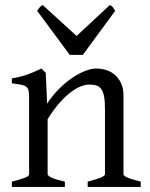

<svg xmlns="http://www.w3.org/2000/svg" viewBox="-20 -740 592 760"><path d="M327.1 0V-21Q362.3 -30.3 378.9 -37.1Q395.5 -43.9 395.5 -50.8V-309.1Q395.5 -338.9 392.1 -357.4Q388.7 -376 381.3 -386.7Q374 -397.5 362.1 -401.4Q350.1 -405.3 333 -405.3Q317.9 -405.3 299.3 -397.9Q280.8 -390.6 259.5 -374.5Q238.3 -358.4 215.1 -332.3Q191.9 -306.2 168.5 -268.1V-50.8Q168.5 -43.5 186.8 -35.6Q205.1 -27.8 236.8 -21V0H26.9V-21Q59.1 -29.3 77.1 -35.9Q95.2 -42.5 95.2 -50.8V-347.2Q95.2 -366.2 93.8 -377.4Q92.3 -388.7 85.7 -395Q79.1 -401.4 65.4 -404.3Q51.8 -407.2 26.9 -410.2V-429.7Q60.1 -435.1 88.4 -445.1Q116.7 -455.1 144 -468.8L161.1 -451.7L166.5 -330.1Q188 -362.8 213.9 -388.4Q239.7 -414.1 266.1 -431.9Q292.5 -449.7 317.1 -459.2Q341.8 -468.8 360.8 -468.8Q381.8 -468.8 401.4 -462.4Q420.9 -456.1 435.8 -442.9Q450.7 -429.7 459.7 -409.4Q468.8 -389.2 468.8 -361.8V-50.8Q468.8 -43.9 483.6 -37.4Q498.5 -30.8 537.1 -21V0ZM308.1 -522.9H255.9L127 -697.3Q130.4 -702.1 132.8 -705.6Q135.3 -709 137.5 -711.4Q139.6 -713.9 142.3 -715.8Q145 -717.8 148.9 -720.2L283.2 -597.7L415 -720.2Q423.3 -715.8 426.8 -711.4Q430.2 -707 436 -697.3Z"/></svg>

Font: Gentium Basic
Style: Regular
Weight: 400
Designer: J. Victor Gaultney and Annie Olsen
Foundry: SIL International
Version: Version 1.100